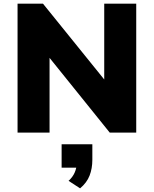

<svg xmlns="http://www.w3.org/2000/svg" viewBox="-20 -725 841 1050"><path d="M76 0V-705H215L560 -278H550V-705H725V0H580L241 -421H251V0ZM418 305 355 264Q378 243 388.5 218.5Q399 194 399 172L435 192H317V64H485V149Q485 196 470 235Q455 274 418 305Z"/></svg>

Font: Nunito Sans 9pt Black
Style: Regular
Weight: 900
Version: Version 3.101;gftools[0.9.27]